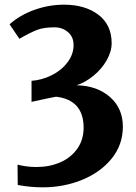

<svg xmlns="http://www.w3.org/2000/svg" viewBox="-20 -640 584 822"><path d="M458 -455Q458 -419 436.5 -381.5Q415 -344 380 -315.5Q345 -287 308 -275Q396 -273 451 -224.5Q506 -176 506 -98Q506 -20 458 39Q410 98 331.5 130Q253 162 163 162Q110 162 56 152L55 65Q95 75 136 75Q192 75 238 55Q284 35 311 -3.5Q338 -42 338 -93Q338 -212 220 -226L180 -218L115 -204V-294Q159 -297 200.5 -317.5Q242 -338 268.5 -372.5Q295 -407 295 -447Q295 -482 271 -502.5Q247 -523 214 -523Q169 -523 141.5 -513Q114 -503 63 -474L21 -536Q66 -576 128 -598Q190 -620 254 -620Q344 -620 401 -577Q458 -534 458 -455Z"/></svg>

Font: Martel Heavy
Style: Regular
Weight: 900
Designer: Dan Reynolds
Foundry: Dan Reynolds
Version: Version 1.001; ttfautohint (v1.1) -l 5 -r 5 -G 72 -x 0 -D la